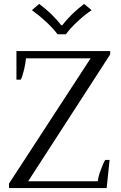

<svg xmlns="http://www.w3.org/2000/svg" viewBox="-20 -961 617 981"><path d="M214 -851C240 -827 260 -805 274 -786C274 -786 317 -786 317 -786C331 -806 351 -828 377 -852C403 -876 427 -895 448 -909C448 -909 410 -941 410 -941C390 -926 370 -909 349 -889C328 -868 311 -849 298 -832C298 -832 293 -832 293 -832C280 -849 263 -868 242 -889C221 -909 200 -926 180 -941C180 -941 143 -909 143 -909C164 -894 188 -875 214 -851ZM26 -23C26 -23 26 0 26 0C26 0 525 0 525 0C525 0 540 -144 540 -144C540 -144 518 -144 518 -144C511 -134 504 -117 495 -93C486 -69 481 -50 480 -35C480 -35 124 -35 124 -35C124 -35 543 -683 543 -683C543 -683 543 -700 543 -700C543 -700 64 -700 64 -700C64 -700 64 -554 64 -554C64 -554 86 -554 86 -554C91 -563 97 -580 103 -605C108 -630 112 -649 113 -663C113 -663 443 -663 443 -663C443 -663 26 -23 26 -23Z"/></svg>

Font: BUSH 25 TRIRONG 0515 A
Style: Regular
Weight: 400
Designer: Katatrad Team
Foundry: CadsonDemak